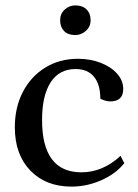

<svg xmlns="http://www.w3.org/2000/svg" viewBox="-20 -680 513 712"><path d="M245 12Q150 12 92.5 -47.5Q35 -107 35 -208Q35 -282 65 -339.5Q95 -397 148 -429.5Q201 -462 269 -462Q315 -462 353.5 -447Q392 -432 414.5 -406.5Q437 -381 437 -350Q437 -304 389 -304Q379 -304 369.5 -307Q360 -310 352 -314Q352 -367 328.5 -395.5Q305 -424 260 -424Q200 -424 168 -375Q136 -326 136 -235Q136 -41 282 -41Q361 -41 427 -102L441 -75Q409 -35 355.5 -11.5Q302 12 245 12ZM259 -550Q232 -550 217.5 -565Q203 -580 203 -605Q203 -629 220 -644.5Q237 -660 259 -660Q286 -660 301 -645Q316 -630 316 -605Q316 -581 298.5 -565.5Q281 -550 259 -550Z"/></svg>

Font: Petrona Medium
Style: Regular
Weight: 500
Designer: Ringo R. Seeber
Foundry: Ringo R. Seeber
Version: Version 2.001; ttfautohint (v1.8.3)